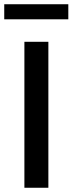

<svg xmlns="http://www.w3.org/2000/svg" viewBox="-23 -885 342 905"><path d="M92 0V-688H205V0ZM-3 -794V-865H299V-794Z"/></svg>

Font: Saira Medium
Style: Regular
Weight: 500
Designer: Hector Gatti with collaboration of the Omnibus-Type team
Foundry: Omnibus-Type
Version: Version 1.100; ttfautohint (v1.8.3)